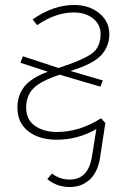

<svg xmlns="http://www.w3.org/2000/svg" viewBox="-20 -551 512 771"><path d="M209 -21Q299 -21 386 -76L403 -57L382 81Q373 140 340.5 170Q308 200 260 200Q208 200 170 168L189 146Q220 170 260 170Q334 170 349 79L367 -33Q294 10 208 10Q137 10 93.5 -24Q50 -58 50 -119Q50 -168 77.5 -203Q105 -238 172 -263L62 -299L72 -325L215 -278Q319 -312 351.5 -338Q384 -364 384 -414Q384 -453 353.5 -477Q323 -501 276 -501Q204 -501 129 -450L111 -473Q194 -531 277 -531Q338 -531 378.5 -498Q419 -465 419 -414Q419 -365 386.5 -329.5Q354 -294 263 -266L393 -228L383 -203L220 -251Q143 -226 114 -196Q85 -166 85 -119Q85 -71 120 -46Q155 -21 209 -21Z"/></svg>

Font: Fira Sans UltraLight
Style: Italic
Weight: 200
Italic angle: -8°
Designer: Carrois Corporate & Edenspiekermann AG
Foundry: Carrois Corporate GbR & Edenspiekermann AG
Version: Version 4.203;PS 004.203;hotconv 1.0.88;makeotf.lib2.5.64775